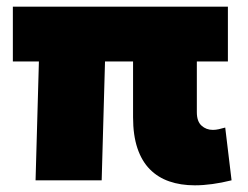

<svg xmlns="http://www.w3.org/2000/svg" viewBox="-20 -540 743 575"><path d="M563.5 15Q521 15 487 3.2Q453 -8.5 428.8 -33Q404.5 -57.5 391.5 -96.2Q378.5 -135 378.5 -189V-356H294.5L284.5 0H86.5L96.5 -356H18.5V-520H662.5V-356H569.5V-204Q569.5 -176.5 583.5 -163.8Q597.5 -151 617.5 -151Q626 -151 635 -153Q644 -155 654.5 -158L673.5 0Q643.5 7.5 616 11.2Q588.5 15 563.5 15Z"/></svg>

Font: Geologica Roman Black
Style: Regular
Weight: 900
Designer: Sindre Bremnes, Frode Helland
Foundry: Monokrom Skriftforlag AS
Version: Version 1.010;gftools[0.9.28]